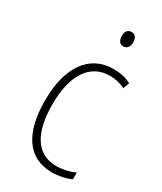

<svg xmlns="http://www.w3.org/2000/svg" viewBox="-187 -889 740 875"><g transform="rotate(30 183.0 -451.0)"><path d="M236 -819C214 -819 206 -802 206 -781C206 -760 215 -743 235 -743C256 -743 266 -759 266 -782C266 -802 258 -819 236 -819ZM240 -83C276 -83 313 -91 340 -104V-139C310 -126 276 -118 243 -118C134 -118 88 -213 88 -353C88 -511 149 -597 251 -597C278 -597 306 -591 331 -578L343 -611C316 -625 286 -632 250 -632C125 -632 50 -530 50 -352C50 -186 111 -83 240 -83Z"/></g></svg>

Font: Noto Sans Kannada UI Condensed ExtraLight
Style: Regular
Weight: 200
Width: 3
Designer: Jelle Bosma - Monotype Design Team
Foundry: Monotype Imaging Inc.
Version: Version 2.005